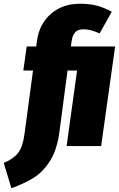

<svg xmlns="http://www.w3.org/2000/svg" viewBox="-106 -783 637 1029"><path d="M436 0H251L307 -405H256L212 -73Q199 21 162 79.5Q125 138 75.5 169Q26 200 -45 226L-86 90Q-34 69 -9 36.5Q16 4 25 -63L71 -405H19L37 -534H88L93 -569Q105 -654 166.5 -708.5Q228 -763 324 -763Q372 -763 411.5 -753Q451 -743 493 -720L428 -604Q400 -616 380.5 -621Q361 -626 341 -626Q312 -626 297 -610Q282 -594 277 -558L274 -534H511Z"/></svg>

Font: Fira Sans Extra Condensed Black
Style: Italic
Weight: 900
Width: 3
Italic angle: -8°
Designer: Carrois Corporate & Edenspiekermann AG
Foundry: Carrois Corporate GbR & Edenspiekermann AG
Version: Version 4.203